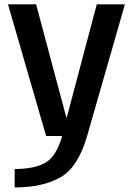

<svg xmlns="http://www.w3.org/2000/svg" viewBox="-20 -612 607 864"><path d="M187.5 0H372L542 -592.5H415.5L280 -81.5H279L142.5 -592.5H16ZM46 231.5Q172 231.5 251.8 186Q331.5 140.5 372 0L260 -0.5Q234 91 185 119.8Q136 148.5 46 148.5Z"/></svg>

Font: Anybody Thin Medium
Style: Regular
Weight: 500
Version: Version 1.113;gftools[0.9.25]